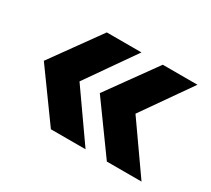

<svg xmlns="http://www.w3.org/2000/svg" viewBox="-94 -763 818 746"><g transform="rotate(30 315.5 -390.0)"><path d="M196.7 -606.7H352.2L200 -388.9L352.2 -172.2H196.7L40 -388.9ZM447.8 -606.7H603.3L451.1 -388.9L603.3 -172.2H447.8L291.1 -388.9Z"/></g></svg>

Font: Paperlogy 8 ExtraBold
Style: Regular
Weight: 800
Designer: redesigned by Lee Juim, glyphs from Gmarket Sans & Montserrat
Foundry: PT&
Version: Version 1.001